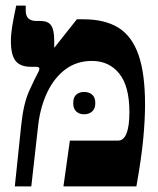

<svg xmlns="http://www.w3.org/2000/svg" viewBox="-20 -667 566 687"><path d="M33 0 56 -220Q64 -297 85 -343Q106 -389 116 -407Q121 -416 121 -421Q121 -428 109 -428H91Q52 -428 35.5 -449.5Q19 -471 19 -519Q19 -544 23.5 -572Q28 -600 38 -647H72V-629Q72 -592 110 -592H125Q152 -592 163 -576Q174 -560 174 -522V-498L175 -497L255 -598H278Q355 -598 403.5 -568Q452 -538 475.5 -471Q499 -404 499 -293Q499 -239 492.5 -170Q486 -101 468 0H207L230 -164H403Q422 -164 432 -188Q438 -203 440.5 -222Q443 -241 443 -266Q443 -359 406.5 -404Q370 -449 309 -449Q255 -449 215 -419.5Q175 -390 150 -338.5Q125 -287 117 -222L92 0ZM242 -298Q242 -319 253 -328.5Q264 -338 281 -338Q298 -338 309.5 -328.5Q321 -319 321 -298Q321 -278 309.5 -268Q298 -258 281 -258Q264 -258 253 -268Q242 -278 242 -298Z"/></svg>

Font: Noto Serif Hebrew Condensed ExtraBold
Style: Regular
Weight: 800
Width: 3
Designer: Monotype Design Team
Foundry: Monotype Imaging Inc.
Version: Version 2.004; ttfautohint (v1.8.4.7-5d5b)